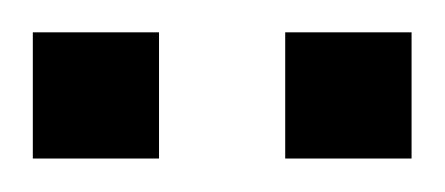

<svg xmlns="http://www.w3.org/2000/svg" viewBox="-20 -712 271 117"><path d="M0 -692.3H76.9V-615.4H0ZM153.8 -692.3H230.8V-615.4H153.8Z"/></svg>

Font: Jacquarda Bastarda 9
Style: Regular
Weight: 400
Designer: Sarah Cadigan-Fried
Version: Version 1.000; ttfautohint (v1.8.4.7-5d5b)